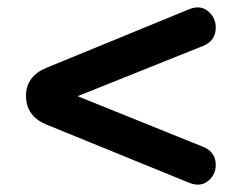

<svg xmlns="http://www.w3.org/2000/svg" viewBox="-20 -546 640 517"><path d="M489 -54 104 -211Q50 -234 50 -288Q50 -340 104 -363L489 -521Q521 -534 542.5 -514Q564 -494 560.5 -464Q557 -434 526 -422L189 -287L526 -151Q557 -139 560.5 -109.5Q564 -80 542.5 -60.5Q521 -41 489 -54Z"/></svg>

Font: Nunito ExtraBold
Style: Regular
Weight: 800
Designer: Vernon Adams
Foundry: Vernon Adams
Version: Version 3.602